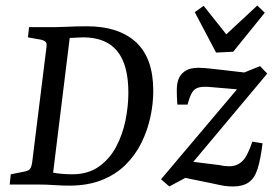

<svg xmlns="http://www.w3.org/2000/svg" viewBox="-20 -667 1008 694"><path d="M230 4Q205 4 176 2Q147 0 119 0H15L19 -37L69 -47Q83 -50 88 -56Q93 -62 96 -78L148 -497Q150 -510 145.5 -515Q141 -520 131 -523L81 -532L85 -569H182Q197 -569 216 -570Q235 -571 255 -571.5Q275 -572 294 -572Q409 -572 471.5 -514.5Q534 -457 534 -339Q534 -292 523.5 -243.5Q513 -195 491 -150.5Q469 -106 433.5 -71Q398 -36 347.5 -16Q297 4 230 4ZM241 -37Q298 -37 337 -64.5Q376 -92 399.5 -136Q423 -180 433.5 -231.5Q444 -283 444 -332Q444 -433 403.5 -482.5Q363 -532 280 -532Q269 -532 257.5 -531Q246 -530 232 -530L172 -43Q186 -40 205.5 -38.5Q225 -37 241 -37ZM592 7 562 -19 861 -373 862 -342 745 -352Q715 -355 699 -351Q683 -347 674.5 -333Q666 -319 658 -289H621Q620 -304 619.5 -316.5Q619 -329 619 -339Q619 -364 625 -380.5Q631 -397 646 -408Q657 -416 669.5 -419Q682 -422 697 -422Q714 -422 740.5 -419Q767 -416 794 -413L863 -405L920 -428L946 -401L651 -49L655 -85L775 -70Q783 -68 792 -67Q801 -66 808 -66Q837 -66 856 -84.5Q875 -103 892 -155L929 -149Q922 -91 911 -56.5Q900 -22 878.5 -7.5Q857 7 822 7Q800 7 778 2.5Q756 -2 733 -7L650 -24ZM937 -621 823 -480 761 -477 684 -623 716 -646 798 -543 910 -647Z"/></svg>

Font: Yrsa
Style: Italic
Weight: 400
Italic angle: -7.10001°
Designer: Anna Giedrys (Yrsa+Rasa design), David Brezina (Yrsa art-direction, Rasa art-direction, design)
Foundry: Rosetta Type Foundry
Version: Version 2.004